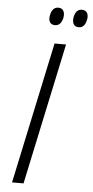

<svg xmlns="http://www.w3.org/2000/svg" viewBox="-60 -930 465 965"><g transform="rotate(5 172.5 -447.5)"><path d="M185 -806Q166 -806 158.5 -819.5Q151 -833 156 -855Q164 -895 195 -895Q213 -895 220.5 -881.5Q228 -868 224 -846Q215 -806 185 -806ZM304 -806Q286 -806 278.5 -819.5Q271 -833 275 -855Q283 -895 314 -895Q332 -895 340 -881.5Q348 -868 343 -846Q335 -806 304 -806ZM39 0 191 -714H249L97 0Z"/></g></svg>

Font: Noto Sans Light
Style: Italic
Weight: 300
Italic angle: -12°
Designer: Monotype Design Team
Foundry: Monotype Imaging Inc.
Version: Version 2.013; ttfautohint (v1.8.4.7-5d5b)